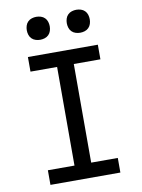

<svg xmlns="http://www.w3.org/2000/svg" viewBox="-101 -1019 802 1087"><g transform="rotate(-10 300.0 -475.5)"><path d="M99 0V-84H252V-651H99V-735H501V-651H348V-84H501V0ZM415 -819Q402 -819 389 -823Q376 -827 366.5 -836.5Q357 -846 353 -859Q349 -872 349 -885Q349 -898 353 -911Q357 -924 366.5 -933.5Q376 -943 389 -947Q402 -951 415 -951Q428 -951 441 -947Q454 -943 463.5 -933.5Q473 -924 477 -911Q481 -898 481 -885Q481 -872 477 -859Q473 -846 463.5 -836.5Q454 -827 441 -823Q428 -819 415 -819ZM185 -819Q172 -819 159 -823Q146 -827 136.5 -836.5Q127 -846 123 -859Q119 -872 119 -885Q119 -898 123 -911Q127 -924 136.5 -933.5Q146 -943 159 -947Q172 -951 185 -951Q198 -951 211 -947Q224 -943 233.5 -933.5Q243 -924 247 -911Q251 -898 251 -885Q251 -872 247 -859Q243 -846 233.5 -836.5Q224 -827 211 -823Q198 -819 185 -819Z"/></g></svg>

Font: Iosevka Fixed Medium Extended
Style: Regular
Weight: 500
Width: 7
Monospace: yes
Designer: Belleve Invis
Foundry: Belleve Invis
Version: Version 24.1.1; ttfautohint (v1.8.4)